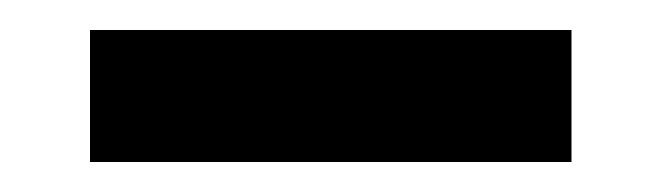

<svg xmlns="http://www.w3.org/2000/svg" viewBox="-20 -692 440 128"><path d="M40 -584V-672H361V-584Z"/></svg>

Font: HostGroteskMedium
Style: Regular
Weight: 500
Designer: Doukan Karapınar based on Poppins by Indian Type Foundry, Jonny Pinhorn
Foundry: Element Type
Version: Version 1.001; ttfautohint (v1.8.4.7-5d5b)